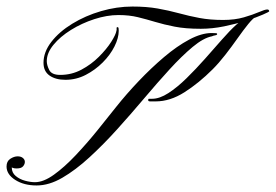

<svg xmlns="http://www.w3.org/2000/svg" viewBox="-70 -567 843 587"><path d="M335 -547Q378 -547 412 -541Q446 -535 477 -526.5Q508 -518 540 -512Q572 -506 612 -506Q648 -506 675.5 -514Q703 -522 721.5 -530Q740 -538 747 -538Q753 -538 753 -532Q753 -531 734 -522.5Q715 -514 683.5 -504Q652 -494 615.5 -486.5Q579 -479 544 -479Q497 -479 464 -485.5Q431 -492 404.5 -500Q378 -508 351.5 -514.5Q325 -521 292 -521Q257 -521 218.5 -508.5Q180 -496 147 -475.5Q114 -455 93.5 -430Q73 -405 73 -380Q73 -368 80.5 -353Q88 -338 114 -338Q149 -338 179 -354Q209 -370 232.5 -393.5Q256 -417 270 -439Q284 -461 286 -473Q287 -476 286.5 -480Q286 -484 289 -484Q292 -484 292.5 -480.5Q293 -477 293 -473Q293 -451 280 -425Q267 -399 244 -376Q221 -353 192 -338Q163 -323 130 -323Q100 -323 81.5 -336Q63 -349 63 -375Q63 -408 87 -439Q111 -470 151 -494.5Q191 -519 239 -533Q287 -547 335 -547ZM406 -257Q395 -257 389 -257Q383 -257 383 -261Q383 -265 385.5 -265Q388 -265 395 -265Q418 -265 445 -282.5Q472 -300 500.5 -328Q529 -356 556.5 -387Q584 -418 608.5 -446Q633 -474 652.5 -491.5Q672 -509 683 -509Q689 -509 699 -511.5Q709 -514 714 -517Q704 -512 689 -493.5Q674 -475 656 -449.5Q638 -424 618.5 -399Q599 -374 580 -355Q538 -313 494 -285Q450 -257 406 -257ZM42 0Q3 0 -23.5 -17Q-50 -34 -50 -58Q-50 -74 -38.5 -81.5Q-27 -89 -16 -89Q-6 -89 0 -84Q6 -79 6 -72Q6 -65 0.5 -58.5Q-5 -52 -19 -52Q-26 -52 -30 -53.5Q-34 -55 -34 -55Q-34 -39 -22 -29Q-10 -19 6.5 -14.5Q23 -10 37 -10Q63 -10 95 -33Q127 -56 161 -92Q195 -128 227 -167.5Q259 -207 285 -240Q316 -279 354 -319Q392 -359 431.5 -392.5Q471 -426 508.5 -446Q546 -466 577 -466Q588 -466 591 -465.5Q594 -465 594 -463Q594 -460 588 -459Q582 -458 578 -456Q552 -451 519 -423.5Q486 -396 448.5 -355Q411 -314 370.5 -266Q330 -218 288 -171.5Q246 -125 203.5 -86Q161 -47 120.5 -23.5Q80 0 42 0Z"/></svg>

Font: Kapakana
Style: Regular
Weight: 400
Designer: Kousuke Nagai
Version: Version 1.002